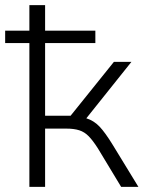

<svg xmlns="http://www.w3.org/2000/svg" viewBox="-29 -725 561 745"><path d="M85 0V-558H-9V-606H85V-705H146V-606H341V-558H146V-276H245L413 -485H481L306 -266Q335 -257 357 -234Q379 -211 409 -162L508 0H441L351 -149Q332 -179 315.5 -196Q299 -213 278.5 -219.5Q258 -226 228 -226H146V0Z"/></svg>

Font: Nunito Sans Light
Style: Regular
Weight: 300
Designer: Vernon Adams
Foundry: Vernon Adams
Version: Version 3.101; ttfautohint (v1.8.4.7-5d5b);gftools[0.9.27]